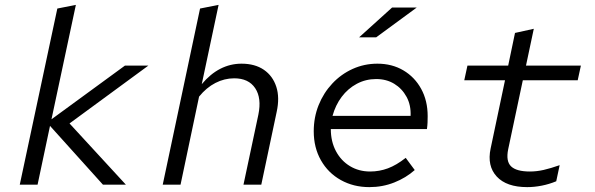

<svg xmlns="http://www.w3.org/2000/svg" viewBox="-20 -757 2440 787"><path d="M61 0 215 -722 291 -737 191 -268 492 -488H588L265 -251L496 0H402L185 -241L134 0Z M647 0 800 -722 876 -737 807 -412Q842 -454 883 -475Q924 -496 970 -496Q1025 -496 1061.5 -471Q1098 -446 1112.5 -401.5Q1127 -357 1114 -298L1051 0H978L1039 -287Q1053 -355 1026 -395.5Q999 -436 940 -436Q900 -436 863 -417Q826 -398 796 -361L720 0Z M1494 10Q1429 10 1377 -19Q1325 -48 1295.5 -100Q1266 -152 1266 -219Q1266 -276 1286 -326Q1306 -376 1342 -414.5Q1378 -453 1425.5 -474.5Q1473 -496 1527 -496Q1587 -496 1633.5 -468.5Q1680 -441 1706.5 -392.5Q1733 -344 1733 -281Q1733 -268 1732.5 -255Q1732 -242 1730 -228H1336Q1336 -177 1357 -137.5Q1378 -98 1414.5 -76Q1451 -54 1497 -54Q1535 -54 1570 -67Q1605 -80 1643 -110L1680 -60Q1644 -28 1596 -9Q1548 10 1494 10ZM1343 -282H1663Q1665 -326 1646.5 -360Q1628 -394 1596 -413.5Q1564 -433 1522 -433Q1479 -433 1442.5 -413.5Q1406 -394 1380.5 -360Q1355 -326 1343 -282ZM1452 -604 1587 -726H1688L1522 -604Z M2141 10Q2056 10 2016 -33.5Q1976 -77 1991 -148L2050 -428H1883L1896 -488H2063L2091 -622L2168 -639L2136 -488H2361L2348 -428H2123L2063 -145Q2053 -96 2075 -75Q2097 -54 2152 -54Q2180 -54 2208.5 -60.5Q2237 -67 2274 -80L2260 -14Q2231 -2 2200.5 4Q2170 10 2141 10Z"/></svg>

Font: Red Hat Mono
Style: Italic
Weight: 400
Italic angle: -12°
Monospace: yes
Designer: Pentagram, MCKL
Foundry: MCKL
Version: Version 1.030